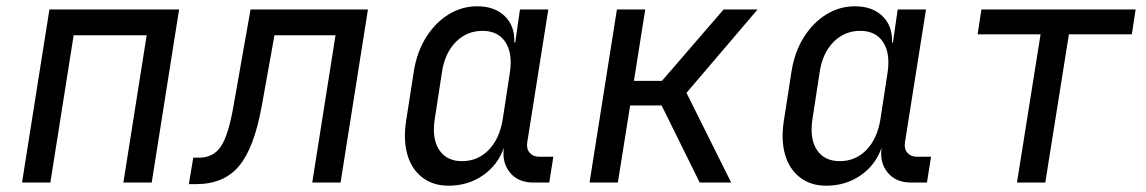

<svg xmlns="http://www.w3.org/2000/svg" viewBox="-20 -580 3640 610"><path d="M50 0 137 -550H549L462 0H372L446 -468H214L140 0Z M580 5 594 -79H612Q658 -79 682 -115Q706 -151 722 -244L776 -550H1149L1062 0H972L1046 -468H852L811 -240Q787 -109 739 -52Q691 5 603 5Z M1405 10Q1356 10 1322 -16Q1288 -42 1274.5 -88Q1261 -134 1270 -194L1295 -355Q1305 -416 1334 -462Q1363 -508 1405 -534Q1447 -560 1496 -560Q1552 -560 1584 -528.5Q1616 -497 1614 -445H1617L1632 -550H1722L1655 -127Q1652 -107 1663 -94.5Q1674 -82 1693 -82H1738L1725 0H1675Q1626 0 1600 -32Q1574 -64 1581 -111Q1562 -56 1514.5 -23Q1467 10 1405 10ZM1448 -68Q1498 -68 1532.5 -103.5Q1567 -139 1577 -200L1600 -350Q1609 -411 1585.5 -446.5Q1562 -482 1513 -482Q1463 -482 1428 -446.5Q1393 -411 1384 -350L1361 -200Q1352 -139 1375.5 -103.5Q1399 -68 1448 -68Z M1853 0 1940 -550H2030L1994 -323H2083L2279 -550H2387L2161 -285L2303 0H2203L2082 -245H1982L1943 0Z M2605 10Q2556 10 2522 -16Q2488 -42 2474.5 -88Q2461 -134 2470 -194L2495 -355Q2505 -416 2534 -462Q2563 -508 2605 -534Q2647 -560 2696 -560Q2752 -560 2784 -528.5Q2816 -497 2814 -445H2817L2832 -550H2922L2855 -127Q2852 -107 2863 -94.5Q2874 -82 2893 -82H2938L2925 0H2875Q2826 0 2800 -32Q2774 -64 2781 -111Q2762 -56 2714.5 -23Q2667 10 2605 10ZM2648 -68Q2698 -68 2732.5 -103.5Q2767 -139 2777 -200L2800 -350Q2809 -411 2785.5 -446.5Q2762 -482 2713 -482Q2663 -482 2628 -446.5Q2593 -411 2584 -350L2561 -200Q2552 -139 2575.5 -103.5Q2599 -68 2648 -68Z M3211 0 3286 -471H3086L3098 -550H3588L3576 -471H3376L3301 0Z"/></svg>

Font: JetBrains Mono NL
Style: Italic
Weight: 400
Italic angle: -9°
Monospace: yes
Designer: Philipp Nurullin, Konstantin Bulenkov
Foundry: JetBrains
Version: Version 2.305; ttfautohint (v1.8.4.7-5d5b)